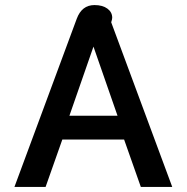

<svg xmlns="http://www.w3.org/2000/svg" viewBox="-20 -738 737 758"><path d="M283 -664Q303 -718 353 -718Q385 -718 404 -704Q423 -690 423 -668Q423 -662 419 -650L660 0H536L470 -187H226L160 0H37ZM444 -281 349 -554 254 -281Z"/></svg>

Font: Niramit SemiBold
Style: Regular
Weight: 600
Designer: Katatrad Aksorn Co.,Ltd.
Foundry: Cadson Demak Co.,Ltd.
Version: Version 1.001; ttfautohint (v1.6)